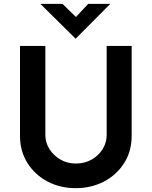

<svg xmlns="http://www.w3.org/2000/svg" viewBox="-20 -971 789 999"><path d="M216 -268Q216 -229 237.5 -195Q259 -161 295 -140.5Q331 -120 374 -120Q420 -120 456.5 -140.5Q493 -161 514 -195Q535 -229 535 -268V-732H665V-265Q665 -184 626 -122.5Q587 -61 521 -26.5Q455 8 374 8Q293 8 227.5 -26.5Q162 -61 123 -122.5Q84 -184 84 -265V-732H216ZM305 -951 388 -870 355 -861 439 -951H554L374 -770H373L190 -951Z"/></svg>

Font: Reem Kufi Fun SemiBold
Style: Regular
Weight: 600
Designer: Khaled Hosny
Version: Version 1.005